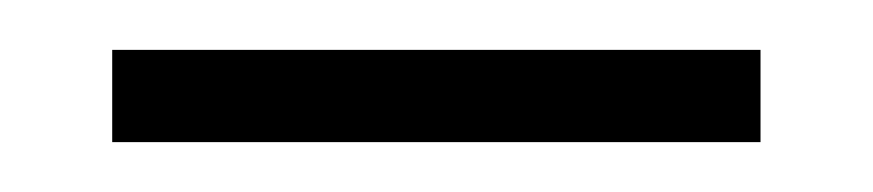

<svg xmlns="http://www.w3.org/2000/svg" viewBox="-20 -311 350 77"><path d="M25 -254V-291H285V-254Z"/></svg>

Font: Noto Serif Bengali ExtraLight
Style: Regular
Weight: 250
Version: Version 2.003